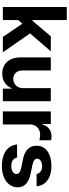

<svg xmlns="http://www.w3.org/2000/svg" viewBox="662 -1410 758 2123"><g transform="rotate(90 1041.5 -348.0)"><path d="M56.6 -707H201.2V-327.1H209L380.9 -530.3H546.9L349.1 -300.8L557.6 0H387.7L241.7 -215.8L201.2 -169.9V0H56.6Z M954.1 -530.3H1098.6V0H960V-95.7H954.1Q935.1 -48.3 893.3 -20.8Q851.6 6.8 793 6.8Q739.7 6.8 699.5 -17.1Q659.2 -41 636.7 -86.2Q614.3 -131.3 614.3 -192.4V-530.3H758.8V-217.8Q758.8 -170.9 783.9 -143.1Q809.1 -115.2 851.6 -115.2Q878.9 -115.2 902.3 -128.2Q925.8 -141.1 939.9 -166Q954.1 -190.9 954.1 -225.6Z M1210.9 -530.3H1350.6V-438.5H1356.4Q1370.6 -486.8 1404.8 -512.5Q1439 -538.1 1484.4 -538.1Q1509.3 -538.1 1530.3 -533.2V-404.3Q1519.5 -407.2 1501.5 -409.7Q1483.4 -412.1 1468.8 -412.1Q1436.5 -412.1 1410.6 -397.9Q1384.8 -383.8 1370.1 -358.6Q1355.5 -333.5 1355.5 -301.8V0H1210.9Z M1816.4 -434.6Q1793 -434.6 1774.2 -427.5Q1755.4 -420.4 1744.6 -408Q1733.9 -395.5 1734.4 -379.9Q1732.9 -342.3 1802.7 -327.1L1897.5 -307.6Q1974.6 -291.5 2012.5 -256.3Q2050.3 -221.2 2050.8 -164.1Q2050.3 -112.3 2020.8 -72.8Q1991.2 -33.2 1938 -11.2Q1884.8 10.7 1815.4 10.7Q1744.6 10.7 1692.9 -9.5Q1641.1 -29.8 1611.6 -67.6Q1582 -105.5 1576.2 -157.2H1721.7Q1726.6 -126 1751 -109.9Q1775.4 -93.8 1815.4 -93.8Q1855 -93.8 1879.2 -108.9Q1903.3 -124 1903.3 -149.4Q1903.3 -169.9 1886 -182.9Q1868.7 -195.8 1831.1 -204.1L1743.2 -221.7Q1668 -236.3 1628.9 -274.9Q1589.8 -313.5 1590.8 -372.1Q1590.3 -422.4 1617.7 -459.7Q1645 -497.1 1695.8 -517.1Q1746.6 -537.1 1814.5 -537.1Q1880.4 -537.1 1929.7 -517.1Q1979 -497.1 2007.1 -460.2Q2035.2 -423.3 2039.1 -373H1903.3Q1898.9 -400.9 1875.5 -417.7Q1852.1 -434.6 1816.4 -434.6Z"/></g></svg>

Font: Pretendard JP
Style: Bold
Weight: 700
Designer: Base glyphs from Inter by Rasmus Andersson; Hangeul glyphs from Noto Sans CJK(Source Han Sans) by Jang Soo-young and Kan
Foundry: Kil Hyung-jin
Version: Version 1.309